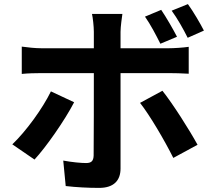

<svg xmlns="http://www.w3.org/2000/svg" viewBox="-20 -857 1040 935"><path d="M341 -359 228 -412C187 -328 107 -218 40 -154L148 -80C203 -139 295 -270 341 -359ZM771 -415 662 -356C710 -295 781 -174 824 -88L942 -152C902 -225 822 -351 771 -415ZM765 -809 686 -776C713 -738 741 -684 761 -644L842 -678C823 -715 790 -772 765 -809ZM895 -837 816 -805C844 -767 873 -715 894 -673L973 -708C955 -743 922 -800 895 -837ZM576 -789H428C432 -772 437 -728 437 -702V-622H183C151 -622 116 -626 86 -630V-497C114 -500 153 -501 183 -501H437V-500C437 -453 437 -136 436 -99C435 -73 425 -63 399 -63C375 -63 331 -67 288 -75L300 49C351 55 409 58 463 58C534 58 567 22 567 -36V-501H801C828 -501 867 -500 899 -498V-629C872 -625 828 -622 800 -622H567V-702C567 -727 574 -775 576 -789Z"/></svg>

Font: Source Han Sans JP
Style: Bold
Weight: 700
Designer: Ryoko NISHIZUKA 西塚涼子 (kana, bopomofo & ideographs); Paul D. Hunt (Latin, Greek & Cyrillic); Sandoll Communications 산돌커뮤니
Foundry: Adobe
Version: Version 2.002;hotconv 1.0.116;makeotfexe 2.5.65601